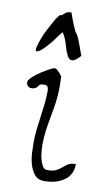

<svg xmlns="http://www.w3.org/2000/svg" viewBox="-77 -686 409 727"><g transform="rotate(10 127.0 -323.0)"><path d="M82 -136.7Q82 -162.1 85 -187Q87.9 -211.9 91.3 -236.8Q94.7 -261.7 97.7 -286.6Q100.6 -311.5 100.6 -337.9Q100.6 -343.8 98.1 -351.1Q95.7 -358.4 85.9 -358.4Q73.2 -358.4 69.3 -356.4Q65.4 -354.5 64 -351.6Q62.5 -348.6 59.1 -344.7Q55.7 -340.8 43.9 -336.9H39.1Q18.6 -336.9 18.6 -358.4Q18.6 -364.3 31.7 -377Q44.9 -389.6 62.5 -400.9Q80.1 -412.1 95.7 -420.4Q111.3 -428.7 116.2 -425.8Q118.2 -425.8 122.1 -422.4Q126 -418.9 129.9 -414.6Q133.8 -410.2 137.2 -406.2Q140.6 -402.3 141.6 -400.4V-392.6Q141.6 -386.7 142.1 -379.9Q142.6 -373 142.6 -366.2V-357.4Q142.6 -329.1 138.7 -301.3Q134.8 -273.4 129.4 -245.1Q124 -216.8 120.1 -188.5Q116.2 -160.2 116.2 -131.8Q116.2 -127 117.2 -112.3Q118.2 -97.7 121.6 -82Q125 -66.4 131.8 -54.2Q138.7 -42 150.4 -42Q173.8 -42 185.5 -48.3Q197.3 -54.7 206.1 -62.5Q214.8 -70.3 225.1 -76.7Q235.4 -83 253.9 -83Q253.9 -42 223.6 -20.5Q193.4 1 146.5 1Q122.1 1 109.4 -14.6Q96.7 -30.3 90.3 -52.2Q84 -74.2 83 -97.7Q82 -121.1 82 -136.7ZM118.2 -566.4Q117.2 -565.4 112.3 -559.6Q107.4 -553.7 102.1 -546.4Q96.7 -539.1 92.3 -532.7Q87.9 -526.4 86.9 -525.4Q62.5 -496.1 49.3 -485.8Q36.1 -475.6 31.7 -478.5Q27.3 -481.4 30.8 -495.1Q34.2 -508.8 41 -527.3Q47.9 -545.9 58.1 -565.4Q68.4 -585 77.1 -600.6Q85.9 -616.2 93.3 -624.5Q100.6 -632.8 103.5 -627.9Q108.4 -634.8 116.7 -640.1Q125 -645.5 132.8 -645.5H137.7Q148.4 -615.2 154.3 -601.1Q160.2 -586.9 163.6 -580.1Q167 -573.2 169.4 -570.8Q171.9 -568.4 175.8 -561Q179.7 -553.7 185.5 -538.1Q191.4 -522.5 203.1 -490.2Q181.6 -466.8 170.4 -467.3Q159.2 -467.8 151.9 -482.4Q144.5 -497.1 138.2 -520.5Q131.8 -543.9 118.2 -566.4Z"/></g></svg>

Font: Zeyada
Style: Regular
Weight: 400
Version: Version 1.002 2010